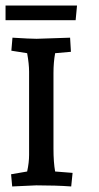

<svg xmlns="http://www.w3.org/2000/svg" viewBox="-25 -669 356 693"><path d="M168 -405V-133Q168 -83 174 -50L237 -45L232 4Q177 0 106 0L19 4L15 -40L73 -50Q80 -82 80 -110V-410Q80 -438 73 -477L16 -486L20 -533Q84 -529 107 -529L228 -533L231 -482L174 -477Q168 -444 168 -405ZM-5 -596V-649H253L248 -596Z"/></svg>

Font: Andada SC
Style: Regular
Weight: 400
Designer: Carolina Giovagnoli
Foundry: Carolina Giovagnoli
Version: Version 1.003